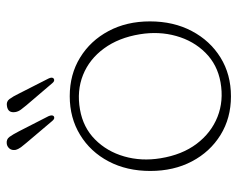

<svg xmlns="http://www.w3.org/2000/svg" viewBox="-86 -588 685 552"><g transform="rotate(-90 256.0 -311.5)"><path d="M256 -453Q318.5 -453 367 -423.2Q415.5 -393.5 443.2 -341.5Q471 -289.5 471 -222.5Q471 -154.5 443.2 -102Q415.5 -49.5 367 -19.5Q318.5 10.5 255.5 10.5Q193 10.5 144.5 -19.5Q96 -49.5 68.5 -101.8Q41 -154 41 -221.5Q41 -289 68.5 -341.2Q96 -393.5 144.8 -423.2Q193.5 -453 256 -453ZM296 -19.5Q346.5 -28.5 380.8 -62.8Q415 -97 429 -146.8Q443 -196.5 434 -251.5Q424 -312.5 393.2 -354.5Q362.5 -396.5 317 -414.8Q271.5 -433 217.5 -423.5Q166 -414.5 131.5 -380.2Q97 -346 82.8 -296.5Q68.5 -247 77.5 -192Q87.5 -130 119 -88.2Q150.5 -46.5 196.5 -28.2Q242.5 -10 296 -19.5ZM155 -599 198.5 -514Q203 -503.5 198.5 -499Q192 -494.5 185 -503L121.5 -578Q115 -585.5 109.2 -593.2Q103.5 -601 101.5 -609Q100 -619.5 105.2 -626Q110.5 -632.5 118.5 -634Q132 -636 139 -626.2Q146 -616.5 155 -599ZM263.5 -599 306.5 -514.5Q312 -503.5 306.5 -499Q300 -495 293.5 -503L229.5 -578Q223.5 -585 217.8 -592.8Q212 -600.5 210.5 -608.5Q206.5 -630.5 227.5 -633.5Q240.5 -636 247.8 -626.2Q255 -616.5 263.5 -599Z"/></g></svg>

Font: Fraunces 72pt S100 Thin
Style: Regular
Weight: 100
Version: Version 1.000; ttfautohint (v1.8.3)